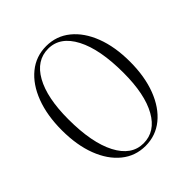

<svg xmlns="http://www.w3.org/2000/svg" viewBox="-200 -858 1001 1001"><g transform="rotate(-45 300.0 -357.5)"><path d="M300.5 -725Q375.5 -725 432.2 -679Q489 -633 520.8 -550.5Q552.5 -468 552.5 -358.5Q552.5 -249 520.8 -166Q489 -83 432 -36.5Q375 10 299.5 10Q224.5 10 167.8 -36Q111 -82 79.5 -164.5Q48 -247 48 -356.5Q48 -466 79.5 -549Q111 -632 168 -678.5Q225 -725 300.5 -725ZM301.5 -7Q388.5 -7 438 -95.2Q487.5 -183.5 487.5 -341.5Q487.5 -514.5 437 -611.2Q386.5 -708 298.5 -708Q211.5 -708 162 -619.8Q112.5 -531.5 112.5 -373.5Q112.5 -200.5 163 -103.8Q213.5 -7 301.5 -7Z"/></g></svg>

Font: Newsreader Display Light
Style: Regular
Weight: 300
Designer: Hugues Gentile
Foundry: Production Type
Version: Version 1.001